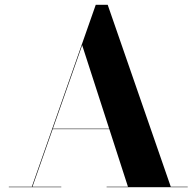

<svg xmlns="http://www.w3.org/2000/svg" viewBox="-20 -785 823 805"><path d="M200 -243.5V-245.5H484.5V-243.5ZM431.5 -765 696 -2H767V0H427V-2H516.5L324.5 -595.5L116 -2H237V0H17V-2H113.5L381.5 -765Z"/></svg>

Font: Bodoni Moda 96pt
Style: Bold
Weight: 700
Version: Version 2.005